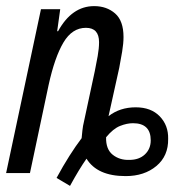

<svg xmlns="http://www.w3.org/2000/svg" viewBox="-21 -566 600 628"><path d="M208 42Q238 -13 262 -47Q297 10 390 10Q451 10 490.5 -23Q530 -56 529 -112Q530 -156 501.5 -185.5Q473 -215 423 -215Q371 -215 334 -186L369 -344Q374 -370 378.5 -397Q383 -424 383 -445Q383 -498 355.5 -522Q328 -546 287 -546Q214 -546 169 -464H166L176 -536H113L-1 0H77L138 -288Q158 -379 186.5 -427Q215 -475 260 -475Q303 -475 303 -428Q303 -408 298.5 -382.5Q294 -357 289 -333L254 -170Q250 -154 248.5 -139Q247 -124 246 -114Q227 -89 206 -56Q185 -23 164 16ZM402 -43Q370 -42 347.5 -60Q325 -78 326 -117Q349 -145 371.5 -154Q394 -163 414 -163Q472 -163 472 -107Q472 -79 453 -61Q434 -43 402 -43Z"/></svg>

Font: Noto Sans UI Condensed
Style: Italic
Weight: 400
Width: 3
Italic angle: -12°
Designer: Monotype Design Team
Foundry: Monotype Imaging Inc.
Version: Version 1.901